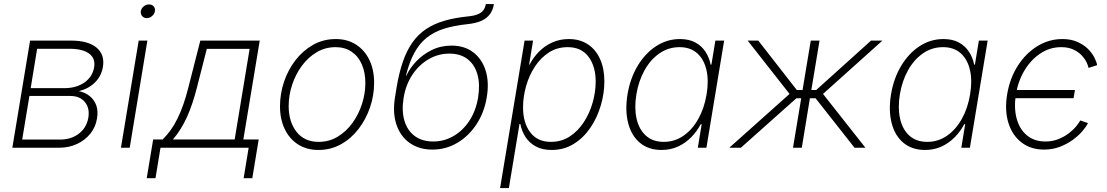

<svg xmlns="http://www.w3.org/2000/svg" viewBox="-20 -748 5604 972"><path d="M42.5 0 132.3 -542.5H339.4Q425.8 -542.5 468.5 -507.1Q511.2 -471.7 501 -409.2Q493.2 -362.3 460.4 -330.3Q427.7 -298.3 379.4 -286.6Q411.6 -279.8 434.3 -261.5Q457 -243.2 467.3 -214.8Q477.5 -186.5 471.2 -148.9Q464.4 -105 437.5 -71.5Q410.6 -38.1 369.6 -19Q328.6 0 277.8 0ZM92.3 -41.5H285.2Q340.3 -41.5 379.4 -71.5Q418.5 -101.6 427.2 -152.3Q435.1 -200.7 409.7 -231.4Q384.3 -262.2 335.9 -262.2H128.9ZM135.3 -301.8H306.6Q366.2 -301.8 407.2 -330.3Q448.2 -358.9 456.5 -407.2Q463.9 -452.6 431.2 -476.8Q398.4 -501 332.5 -501H168Z M592.3 0 682.1 -542.5H726.1L636.7 0ZM722.7 -656.2Q708.5 -656.2 699.7 -666.5Q690.9 -676.8 692.9 -691.4Q695.3 -705.6 707.5 -715.6Q719.7 -725.6 734.4 -725.6Q749.5 -725.6 758.1 -715.6Q766.6 -705.6 764.2 -690.9Q761.7 -676.8 749.5 -666.5Q737.3 -656.2 722.7 -656.2Z M722.7 154.3 755.4 -42H803.7Q825.7 -64 844.2 -89.8Q862.8 -115.7 878.4 -147.5Q894 -179.2 907.7 -218Q921.4 -256.8 933.6 -305.2L994.1 -542.5H1294.9L1211.9 -42H1289.6L1257.3 154.3H1213.4L1238.8 0H792.5L767.1 154.3ZM855.5 -42H1168L1243.7 -500.5H1026.9L977.1 -305.2Q955.1 -218.8 926.3 -155Q897.5 -91.3 855.5 -42Z M1592.3 11.2Q1532.7 11.2 1489 -16.8Q1445.3 -44.9 1421.4 -94.7Q1397.5 -144.5 1397.5 -210Q1397.5 -272.9 1417.7 -333.5Q1438 -394 1475.6 -442.9Q1513.2 -491.7 1564.9 -521Q1616.7 -550.3 1679.7 -550.3Q1738.8 -550.3 1782.5 -522.2Q1826.2 -494.1 1850.1 -444.3Q1874 -394.5 1874 -329.1Q1874 -265.6 1853.5 -205.1Q1833 -144.5 1795.4 -95.5Q1757.8 -46.4 1706.1 -17.6Q1654.3 11.2 1592.3 11.2ZM1593.3 -29.8Q1646.5 -29.8 1689.9 -56.2Q1733.4 -82.5 1764.6 -126Q1795.9 -169.4 1812.7 -222.2Q1829.6 -274.9 1829.6 -327.6Q1829.6 -380.9 1812 -421.6Q1794.4 -462.4 1760.5 -485.8Q1726.6 -509.3 1678.7 -509.3Q1626.5 -509.3 1583.3 -483.6Q1540 -458 1508.3 -415Q1476.6 -372.1 1459 -318.8Q1441.4 -265.6 1441.4 -210.9Q1441.4 -131.3 1481.2 -80.6Q1521 -29.8 1593.3 -29.8Z M2169.4 9.3Q2101.6 9.3 2054.2 -24.2Q2006.8 -57.6 1986.8 -117.7Q1966.8 -177.7 1980 -257.3L1987.3 -302.7Q2000 -379.4 2019.8 -436.3Q2039.6 -493.2 2068.4 -533.7Q2097.2 -574.2 2137 -600.8Q2176.8 -627.4 2229.5 -642.8Q2282.2 -658.2 2349.6 -665Q2379.9 -668 2398.4 -675.5Q2417 -683.1 2426.8 -696Q2436.5 -709 2439.5 -727.5H2480.5Q2475.6 -697.3 2460 -676Q2444.3 -654.8 2416.3 -642.3Q2388.2 -629.9 2344.7 -625.5Q2275.9 -618.2 2225.3 -601.8Q2174.8 -585.4 2138.7 -555.9Q2102.5 -526.4 2077.4 -480Q2052.2 -433.6 2035.2 -365.7H2037.6Q2054.2 -402.3 2086.9 -437Q2119.6 -471.7 2165.3 -494.4Q2210.9 -517.1 2266.1 -517.1Q2331.1 -517.1 2375.5 -483.4Q2419.9 -449.7 2438.5 -390.9Q2457 -332 2444.3 -255.9Q2431.6 -178.7 2392.3 -118.9Q2353 -59.1 2295.2 -24.9Q2237.3 9.3 2169.4 9.3ZM2172.9 -31.7Q2228.5 -31.7 2276.1 -59.3Q2323.7 -86.9 2356.4 -137Q2389.2 -187 2400.4 -254.4Q2411.1 -321.3 2397 -371.3Q2382.8 -421.4 2346.7 -449Q2310.5 -476.6 2254.9 -476.6Q2198.7 -476.6 2149.9 -448.2Q2101.1 -419.9 2067.6 -369.6Q2034.2 -319.3 2023.4 -252.9Q2012.7 -187.5 2027.3 -137.5Q2042 -87.4 2079.3 -59.6Q2116.7 -31.7 2172.9 -31.7Z M2511.7 204.1 2635.7 -542.5H2678.7L2658.7 -420.9H2661.1Q2679.7 -457 2708.5 -486.3Q2737.3 -515.6 2775.6 -533Q2814 -550.3 2859.4 -550.3Q2916 -550.3 2956.3 -523.4Q2996.6 -496.6 3018.1 -448.5Q3039.6 -400.4 3039.6 -335.9Q3039.6 -274.9 3021.2 -213.1Q3002.9 -151.4 2968.3 -100.6Q2933.6 -49.8 2884.3 -19.3Q2835 11.2 2772.5 11.2Q2725.6 11.2 2692.6 -6.6Q2659.7 -24.4 2640.4 -54.4Q2621.1 -84.5 2614.3 -120.1H2609.9L2556.2 204.1ZM2769 -29.8Q2822.3 -29.8 2864.3 -57.1Q2906.2 -84.5 2935.5 -129.4Q2964.8 -174.3 2980.2 -228.3Q2995.6 -282.2 2995.6 -335Q2995.6 -412.6 2959.2 -460.9Q2922.9 -509.3 2854 -509.3Q2800.3 -509.3 2758.5 -482.2Q2716.8 -455.1 2687.5 -410.2Q2658.2 -365.2 2643.1 -311.3Q2627.9 -257.3 2627.9 -204.1Q2627.9 -126.5 2664.3 -78.1Q2700.7 -29.8 2769 -29.8Z M3329.1 11.2Q3263.2 11.2 3220 -24.7Q3176.8 -60.5 3160.2 -124.3Q3143.6 -188 3156.7 -270Q3170.4 -352.1 3208.5 -415.3Q3246.6 -478.5 3301.8 -514.4Q3356.9 -550.3 3422.4 -550.3Q3468.8 -550.3 3500.7 -532.7Q3532.7 -515.1 3551.8 -485.6Q3570.8 -456.1 3577.6 -420.9H3581.5L3601.6 -542.5H3646L3556.2 0H3512.7L3532.2 -119.1H3527.3Q3508.8 -83.5 3479.7 -53.7Q3450.7 -23.9 3412.8 -6.3Q3375 11.2 3329.1 11.2ZM3340.3 -29.8Q3395.5 -29.8 3440.4 -61Q3485.4 -92.3 3515.6 -146.7Q3545.9 -201.2 3557.1 -270.5Q3568.8 -339.8 3556.4 -393.8Q3543.9 -447.8 3509.5 -478.5Q3475.1 -509.3 3419.9 -509.3Q3364.3 -509.3 3318.8 -478Q3273.4 -446.8 3243.2 -392.6Q3212.9 -338.4 3201.7 -270.5Q3190.4 -202.1 3202.6 -147.5Q3214.8 -92.8 3249.8 -61.3Q3284.7 -29.8 3340.3 -29.8Z M3671.9 0 3977.1 -272.5 3765.1 -542.5H3818.8L4013.7 -292.5H4043L4084.5 -542.5H4128.9L4087.4 -292.5H4112.3L4389.6 -542.5H4447.3L4146.5 -272.5L4361.3 0H4306.2L4108.9 -250.5H4080.1L4039.1 0H3994.6L4036.1 -250.5H4011.7L3730.5 0Z M4663.1 11.2Q4597.2 11.2 4554 -24.7Q4510.7 -60.5 4494.1 -124.3Q4477.5 -188 4490.7 -270Q4504.4 -352.1 4542.5 -415.3Q4580.6 -478.5 4635.7 -514.4Q4690.9 -550.3 4756.3 -550.3Q4802.7 -550.3 4834.7 -532.7Q4866.7 -515.1 4885.7 -485.6Q4904.8 -456.1 4911.6 -420.9H4915.5L4935.5 -542.5H4980L4890.1 0H4846.7L4866.2 -119.1H4861.3Q4842.8 -83.5 4813.7 -53.7Q4784.7 -23.9 4746.8 -6.3Q4709 11.2 4663.1 11.2ZM4674.3 -29.8Q4729.5 -29.8 4774.4 -61Q4819.3 -92.3 4849.6 -146.7Q4879.9 -201.2 4891.1 -270.5Q4902.8 -339.8 4890.4 -393.8Q4877.9 -447.8 4843.5 -478.5Q4809.1 -509.3 4753.9 -509.3Q4698.2 -509.3 4652.8 -478Q4607.4 -446.8 4577.1 -392.6Q4546.9 -338.4 4535.6 -270.5Q4524.4 -202.1 4536.6 -147.5Q4548.8 -92.8 4583.7 -61.3Q4618.7 -29.8 4674.3 -29.8Z M5265.6 9.3Q5198.2 9.3 5151.4 -26.9Q5104.5 -63 5085 -126Q5065.4 -189 5078.6 -270Q5092.3 -352.1 5132.8 -415.3Q5173.3 -478.5 5231.9 -514.4Q5290.5 -550.3 5358.4 -550.3Q5401.9 -550.3 5433.8 -536.1Q5465.8 -522 5487.1 -501Q5508.3 -480 5520 -457.3Q5531.7 -434.6 5534.2 -418L5490.7 -404.3Q5488.8 -416 5480.2 -433.6Q5471.7 -451.2 5455.1 -468.5Q5438.5 -485.8 5413.1 -497.6Q5387.7 -509.3 5352.1 -509.3Q5295.4 -509.3 5247.6 -477.8Q5199.7 -446.3 5167 -392.3Q5134.3 -338.4 5123 -270Q5112.3 -202.1 5126.7 -148.2Q5141.1 -94.2 5178.5 -63Q5215.8 -31.7 5272.5 -31.7Q5308.1 -31.7 5338.1 -43.7Q5368.2 -55.7 5390.9 -73.2Q5413.6 -90.8 5428.2 -108.6Q5442.9 -126.5 5448.7 -138.2L5487.8 -125Q5479.5 -107.4 5460.4 -85Q5441.4 -62.5 5412.4 -41Q5383.3 -19.5 5346.2 -5.1Q5309.1 9.3 5265.6 9.3ZM5109.9 -251 5116.7 -292.5H5421.9L5415 -251Z"/></svg>

Font: Inter 16pt ExtraLight
Style: Italic
Weight: 250
Italic angle: -9.3988°
Version: Version 4.001;git-66647c0bb